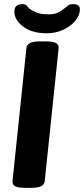

<svg xmlns="http://www.w3.org/2000/svg" viewBox="-20 -901 404 923"><path d="M205 -741Q134 -741 91.5 -773Q49 -805 49 -845Q49 -881 87 -881Q101 -881 106.5 -876Q112 -871 118 -863Q128 -853 151 -842.5Q174 -832 214 -832Q246 -832 265.5 -844Q285 -856 295 -865Q303 -872 309.5 -876.5Q316 -881 331 -881Q364 -881 364 -857Q364 -827 341.5 -800.5Q319 -774 283 -757.5Q247 -741 205 -741ZM97 2Q89 2 75 0.5Q61 -1 50.5 -7.5Q40 -14 40 -29L107 -670Q110 -702 170 -702H205Q214 -702 227.5 -700.5Q241 -699 251.5 -692.5Q262 -686 262 -671L195 -30Q192 2 132 2Z"/></svg>

Font: Asap
Style: Bold Italic
Weight: 700
Italic angle: -6°
Designer: Pablo Cosgaya
Foundry: Omnibus-Type
Version: Version 3.001; ttfautohint (v1.8.3)